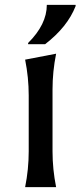

<svg xmlns="http://www.w3.org/2000/svg" viewBox="-20 -767 333 787"><path d="M290 -747.1V-742.2Q256.8 -656.7 165 -585.9H95.2V-590.8Q171.9 -667 171.9 -747.1ZM83 0Q97.7 -73.2 97.7 -146.5V-376Q97.7 -449.2 83 -522.5L210 -546.9Q195.3 -473.6 195.3 -400.4V-146.5Q195.3 -73.2 210 0Z"/></svg>

Font: Classica
Style: Book
Weight: 400
Version: Version 1.001